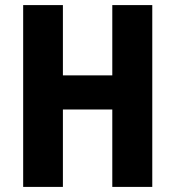

<svg xmlns="http://www.w3.org/2000/svg" viewBox="-20 -734 688 754"><path d="M578 0H421V-304H227V0H71V-714H227V-438H421V-714H578Z"/></svg>

Font: Noto Sans Gujarati UI Condensed ExtraBold
Style: Regular
Weight: 800
Width: 3
Designer: Jelle Bosma - Monotype Design Team, Universal Thirst
Foundry: Monotype Imaging Inc.
Version: Version 2.106; ttfautohint (v1.8.4.7-5d5b)